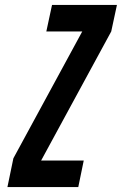

<svg xmlns="http://www.w3.org/2000/svg" viewBox="-20 -755 492 775"><path d="M10 0H296L318 -107H146L429 -628L452 -735H190L167 -628H312L34 -116Z"/></svg>

Font: League Gothic
Style: Italic
Weight: 400
Designer: The League of Moveable Type
Version: Version 1.600; ttfautohint (v1.8.3)